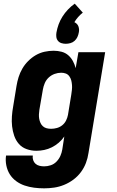

<svg xmlns="http://www.w3.org/2000/svg" viewBox="-20 -815 640 1048"><path d="M221 213Q193 213 166 209.5Q139 206 114 197.5Q89 189 68 173.5Q47 158 33.5 136.5Q20 115 14.5 88Q9 61 13 34H159Q157 47 161 59Q165 71 174 79Q183 87 195.5 90Q208 93 221 93Q239 93 257 87Q275 81 288.5 67Q302 53 309.5 36Q317 19 320 1L331 -70Q331 -70 331 -70Q331 -70 331 -70Q318 -51 300.5 -36Q283 -21 263 -11Q243 -1 221.5 3.5Q200 8 178 8Q151 8 125.5 -1Q100 -10 83 -29.5Q66 -49 57.5 -74Q49 -99 46 -125.5Q43 -152 45 -180Q47 -208 52 -235L70 -345Q74 -370 81.5 -394Q89 -418 102 -440.5Q115 -463 134 -482Q153 -501 175.5 -514Q198 -527 223 -532.5Q248 -538 273 -538Q295 -538 316 -532.5Q337 -527 352.5 -513.5Q368 -500 378 -481.5Q388 -463 393 -443L408 -530H554L463 20Q459 48 449 74.5Q439 101 421.5 124.5Q404 148 380.5 165.5Q357 183 330 194Q303 205 275.5 209Q248 213 221 213ZM259 -112Q275 -112 291 -116.5Q307 -121 320 -131.5Q333 -142 340.5 -157Q348 -172 351 -188L369 -298Q371 -311 372.5 -324.5Q374 -338 373 -351Q372 -364 369 -376Q366 -388 358.5 -398.5Q351 -409 339.5 -413.5Q328 -418 314 -418Q296 -418 278 -411.5Q260 -405 246 -392Q232 -379 224.5 -361.5Q217 -344 214 -326L195 -216Q193 -203 192.5 -190.5Q192 -178 194 -166.5Q196 -155 201 -144Q206 -133 214.5 -125.5Q223 -118 234.5 -115Q246 -112 259 -112ZM339 -576Q327 -576 315.5 -579.5Q304 -583 296.5 -592Q289 -601 287.5 -613Q286 -625 288 -637Q292 -660 300 -682Q308 -704 321 -724.5Q334 -745 351 -763Q368 -781 388 -795L432 -746Q418 -735 406.5 -722Q395 -709 386 -694Q394 -690 399.5 -684.5Q405 -679 408 -671Q411 -663 411.5 -654.5Q412 -646 410 -637Q408 -625 402.5 -613Q397 -601 387 -592Q377 -583 364 -579.5Q351 -576 339 -576Z"/></svg>

Font: Iosevka Curly HvExObl
Style: Regular
Weight: 900
Width: 7
Italic angle: -9°
Monospace: yes
Designer: Belleve Invis
Foundry: Belleve Invis
Version: Version 11.1.0; ttfautohint (v1.8.3)